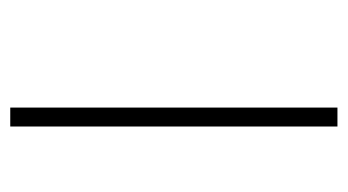

<svg xmlns="http://www.w3.org/2000/svg" viewBox="-168 -494 662 365"><g transform="rotate(90 162.5 -311.0)"><path d="M184 0V-622H220V0Z"/></g></svg>

Font: Noto Sans Gurmukhi ExtraCondensed ExtraLight
Style: Regular
Weight: 200
Width: 2
Designer: Jelle Bosma - Monotype Design Team
Foundry: Monotype Imaging Inc.
Version: Version 2.004; ttfautohint (v1.8.4.7-5d5b)